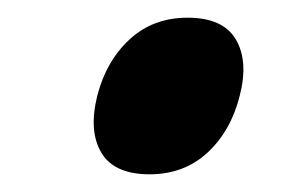

<svg xmlns="http://www.w3.org/2000/svg" viewBox="-20 -514 329 217"><path d="M251 -406Q241 -366 214.5 -341.5Q188 -317 149 -317Q109 -317 94.5 -341.5Q80 -366 90 -406Q100 -445 126.5 -469.5Q153 -494 192 -494Q232 -494 246.5 -469.5Q261 -445 251 -406Z"/></svg>

Font: TypoPRO Sinkin Sans
Style: 500 Medium Italic
Weight: 500
Italic angle: -112°
Designer: Keith Bates
Foundry: K-Type
Version: Sinkin Sans (version 1.0)  by Keith Bates   •   © 2014   www